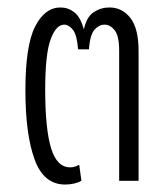

<svg xmlns="http://www.w3.org/2000/svg" viewBox="-20 -484 443 514"><path d="M189 -352Q186 -391 175 -404.5Q164 -418 152 -418Q130 -418 115.5 -378.5Q101 -339 101 -244Q101 -140 116.5 -88Q132 -36 168 -36Q180 -36 192 -43L198 0Q180 10 154 10Q97 10 72.5 -57.5Q48 -125 48 -242Q48 -362 74 -413Q100 -464 142 -464Q162 -464 178.5 -451.5Q195 -439 204 -407H205Q212 -439 231 -451.5Q250 -464 273 -464Q307 -464 329 -436Q351 -408 351 -347V0H299V-348Q299 -388 287 -403Q275 -418 260 -418Q245 -418 233 -404.5Q221 -391 218 -352Z"/></svg>

Font: Noto Sans Thai ExtCond Light
Style: Regular
Weight: 300
Width: 2
Designer: Monotype Design Team
Foundry: Monotype Imaging Inc.
Version: Version 2.002; ttfautohint (v1.8.4.7-5d5b)